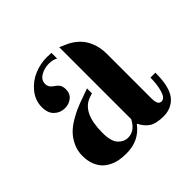

<svg xmlns="http://www.w3.org/2000/svg" viewBox="-130 -621 768 768"><g transform="rotate(-45 254.0 -237.0)"><path d="M250 -485V-453C239.3 -459 227 -462 213 -462C195 -462 179 -457.8 165 -449.5C151 -441.2 144 -429.7 144 -415C144 -403 149.3 -393.3 160 -386C169.3 -380 176.3 -373.8 181 -367.5C185.7 -361.2 188 -352.3 188 -341C188 -324.3 182.3 -311.7 171 -303C159.7 -294.3 146.7 -290 132 -290C114.7 -290 99.8 -295.8 87.5 -307.5C75.2 -319.2 69 -336 69 -358C69 -383.3 77.2 -406.2 93.5 -426.5C109.8 -446.8 129.7 -461.8 153 -471.5C176.3 -481.2 200 -486 224 -486C232.7 -486 241.3 -485.7 250 -485ZM250 -485ZM288 -72ZM250 -284V-256L232 -250C189.3 -234.7 168 -189.7 168 -115C168 -82.3 174 -59.7 186 -47C198 -34.3 211.7 -28 227 -28C253 -28 273.3 -42.7 288 -72V-479L322 -464C338 -456 352 -446 364 -434C376 -422 385.7 -406.7 393 -388C400.3 -369.3 404 -348.3 404 -325V-72C404 -48 410.7 -36 424 -36C436 -36 445 -46 451 -66C457 -86 460 -109 460 -135H488C488 -86.3 480.7 -50.7 466 -28C458.7 -16 448.2 -6.3 434.5 1C420.8 8.3 405.7 12 389 12C361.7 12 341 7.7 327 -1C313 -9.7 301.3 -23.3 292 -42H290C263.3 -6 226 12 178 12C164.7 12 152 11 140 9C128 7 116.2 3.2 104.5 -2.5C92.8 -8.2 82.8 -15.3 74.5 -24C66.2 -32.7 59.3 -44 54 -58C48.7 -72 46 -88 46 -106C46 -124.7 49.7 -142 57 -158C64.3 -174 73.3 -187.7 84 -199C94.7 -210.3 108 -220.8 124 -230.5C140 -240.2 154.7 -247.8 168 -253.5C181.3 -259.2 196.7 -265 214 -271ZM250 -284ZM250 -256Z"/></g></svg>

Font: Km Standard TT
Style: Bold
Weight: 700
Designer: Alexey Kryukov <alexios@thessalonica.org.ru>
Version: Version 2.0.2